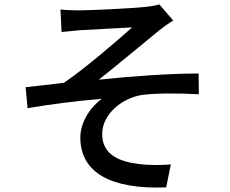

<svg xmlns="http://www.w3.org/2000/svg" viewBox="-20 -798 1040 870"><path d="M254 -755 259 -653C285 -655 316 -659 342 -661C384 -664 536 -671 579 -674C517 -619 370 -491 270 -423C219 -417 150 -408 96 -403L105 -308C217 -327 341 -342 441 -350C396 -318 344 -250 344 -175C344 -15 484 61 733 51L754 -53C717 -50 664 -48 607 -55C516 -67 443 -99 443 -191C443 -279 531 -354 625 -368C686 -376 784 -376 881 -371L880 -465C746 -465 572 -452 428 -437C503 -496 628 -601 701 -660C718 -674 748 -695 765 -705L702 -778C689 -774 669 -770 641 -767C582 -760 384 -751 341 -751C309 -751 282 -752 254 -755Z"/></svg>

Font: Noto Sans HK Medium
Style: Regular
Weight: 500
Designer: Ryoko NISHIZUKA 西塚涼子 (kana, bopomofo & ideographs); Paul D. Hunt (Latin, Greek & Cyrillic); Sandoll Communications 산돌커뮤니
Foundry: Adobe
Version: Version 2.002;hotconv 1.0.116;makeotfexe 2.5.65601